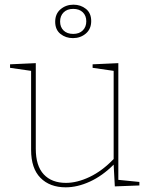

<svg xmlns="http://www.w3.org/2000/svg" viewBox="-20 -795 648 821"><path d="M486 -26 576 -17V-2L471 2L466 -91Q418 -43 364.5 -18.5Q311 6 261 6Q193 6 153 -34.5Q113 -75 113 -154V-492L23 -505V-520L133 -525V-159Q133 -86 167 -49.5Q201 -13 262 -13Q310 -13 363.5 -38.5Q417 -64 466 -115V-492L376 -505V-520L486 -525ZM216 -702Q216 -736 239 -755.5Q262 -775 294 -775Q325 -775 347.5 -757Q370 -739 370 -705Q370 -671 347 -651.5Q324 -632 292 -632Q261 -632 238.5 -650Q216 -668 216 -702ZM349 -704Q349 -728 334 -742.5Q319 -757 293 -757Q267 -757 252 -742Q237 -727 237 -703Q237 -679 252 -664.5Q267 -650 293 -650Q319 -650 334 -665Q349 -680 349 -704Z"/></svg>

Font: Bitter Pro Thin
Style: Regular
Weight: 250
Designer: Sol Matas, and Bitter project Authors
Foundry: Sol Matas
Version: Version 1.010